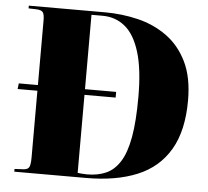

<svg xmlns="http://www.w3.org/2000/svg" viewBox="-52 -785 912 841"><g transform="rotate(5 404.0 -365.0)"><path d="M41 0V-12L80 -14Q99 -15 105 -26Q111 -37 111 -69V-362H24L27 -387H111V-672Q111 -697 104.5 -706.5Q98 -716 76 -717L41 -718V-730H376Q451 -730 521.5 -713Q592 -696 648.5 -655.5Q705 -615 738.5 -547Q772 -479 772 -377Q772 -244 723 -160.5Q674 -77 581 -38.5Q488 0 356 0ZM360 -16Q407 -16 443 -32Q479 -48 504 -87.5Q529 -127 541.5 -196.5Q554 -266 554 -374Q554 -495 531 -570Q508 -645 466 -679.5Q424 -714 367 -714H318V-387H455V-362H318V-19Q326 -18 336.5 -17Q347 -16 360 -16Z"/></g></svg>

Font: Literata 72pt ExtraBold
Style: Regular
Weight: 800
Designer: Latin by Veronika Burian and Jose Scaglione. Greek by Irene Vlachou. Cyrillic by Vera Evstafieva.
Foundry: TypeTogether
Version: Version 3.002